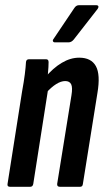

<svg xmlns="http://www.w3.org/2000/svg" viewBox="-20 -719 404 739"><path d="M211 0Q199 0 200 -11L255 -352Q260 -382 254 -394.5Q248 -407 231 -407Q215 -407 196.5 -395.5Q178 -384 158 -362L153 -420Q184 -457 217.5 -477Q251 -497 285 -497Q331 -497 349 -464.5Q367 -432 355 -361L299 -11Q298 0 288 0ZM19 0Q7 0 9 -11L65 -367Q72 -405 75.5 -433Q79 -461 80 -480Q81 -491 92 -491H157Q167 -491 167 -480Q167 -462 164.5 -436.5Q162 -411 160 -394L165 -375L108 -11Q106 0 96 0ZM191 -556Q186 -556 184 -560Q182 -564 186 -569L266 -688Q273 -699 284 -699H350Q357 -699 358.5 -695Q360 -691 356 -685L264 -567Q255 -556 244 -556Z"/></svg>

Font: Sofia Sans Extra Condensed
Style: Bold Italic
Weight: 700
Italic angle: -9°
Designer: Botio Nikoltchev, Ani Petrova
Foundry: lettersoup
Version: Version 4.101